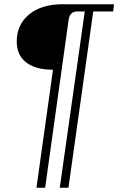

<svg xmlns="http://www.w3.org/2000/svg" viewBox="-20 -617 558 906"><path d="M59 -421Q59 -501 117.5 -549Q176 -597 275 -597H518L514 -563H420L303 269H262L380 -563H345Q310 -563 304 -525L193 269H152L230 -288Q148 -288 103.5 -322.5Q59 -357 59 -421Z"/></svg>

Font: Unna Medium
Style: Italic
Weight: 500
Italic angle: -8.05°
Designer: Jorge de Buen Unna
Foundry: Omnibus-Type
Version: Version 2.008